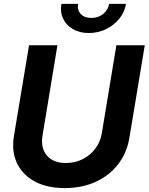

<svg xmlns="http://www.w3.org/2000/svg" viewBox="-20 -962 769 994"><path d="M314.9 11.7Q222.7 11.7 159.2 -22.9Q95.7 -57.6 67.4 -118.4Q39.1 -179.2 52.2 -258.3L130.4 -727.5H277.3L200.2 -260.7Q189.5 -196.8 222.2 -157.5Q254.9 -118.2 321.3 -118.2Q369.6 -118.2 408.9 -138.4Q448.2 -158.7 473.9 -193.1Q499.5 -227.5 506.8 -270.5L582.5 -727.5H729.5L649.9 -248.5Q636.7 -169.9 591.3 -111.3Q545.9 -52.7 474.9 -20.5Q403.8 11.7 314.9 11.7ZM439.9 -791Q392.6 -791 357.9 -811Q323.2 -831.1 306.9 -865.2Q290.5 -899.4 297.9 -941.9H384.3Q378.9 -909.7 398.2 -889.4Q417.5 -869.1 452.6 -869.1Q488.3 -869.1 513.9 -889.4Q539.6 -909.7 544.9 -941.9H632.3Q625.5 -899.4 597.7 -865.2Q569.8 -831.1 528.6 -811Q487.3 -791 439.9 -791Z"/></svg>

Font: Inter Display
Style: Bold Italic
Weight: 700
Italic angle: -9.39999°
Designer: Rasmus Andersson
Foundry: rsms
Version: Version 4.000;git-a52131595